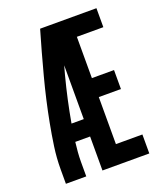

<svg xmlns="http://www.w3.org/2000/svg" viewBox="-136 -824 772 913"><g transform="rotate(-20 250.0 -367.5)"><path d="M39 0V-74Q39 -130 47 -186Q55 -242 65.5 -297.5Q76 -353 88.5 -408Q101 -463 115.5 -517.5Q130 -572 145 -626.5Q160 -681 176 -735H224V-723L275 -710Q241 -599 211.5 -486.5Q182 -374 162 -260H224V-172H149Q146 -147 144 -122.5Q142 -98 142 -74V0ZM224 0V-735H461V-639H327V-430H439V-334H327V-96H461V0Z"/></g></svg>

Font: Zed Mono
Style: Bold
Weight: 700
Monospace: yes
Designer: Belleve Invis
Foundry: Belleve Invis
Version: Version 1.0.0; ttfautohint (v1.8.4)